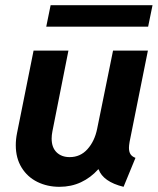

<svg xmlns="http://www.w3.org/2000/svg" viewBox="-20 -720 615 748"><path d="M41.5 -154.3Q41.5 -177.7 46.4 -201.7L110.8 -522.9H246.6L184.1 -208Q181.2 -193.4 181.2 -180.2Q181.2 -145.5 200.4 -126.7Q219.7 -107.9 251.5 -107.9Q293 -107.9 320.8 -138.9Q348.6 -169.9 358.4 -217.8L420.4 -522.9H556.2L484.9 -167.5Q482.4 -152.8 482.4 -144Q482.4 -128.4 488.5 -119.1Q494.6 -109.9 507.8 -105L461.4 7.8Q421.4 -2 397 -19.3Q372.6 -36.6 364.3 -60.1H362.3Q333.5 -27.8 295.4 -10Q257.3 7.8 211.4 7.8Q164.6 7.8 125.7 -11.2Q86.9 -30.3 64.2 -67.1Q41.5 -104 41.5 -154.3ZM177.2 -699.7H574.2L557.1 -616.2H160.2Z"/></svg>

Font: Reddit Sans Fudge
Style: Bold
Weight: 700
Italic angle: -11.25°
Designer: Stephen Hutchings
Version: Version 1.013